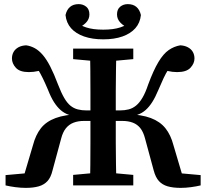

<svg xmlns="http://www.w3.org/2000/svg" viewBox="-20 -900 1002 932"><path d="M335 0V-51L466 -63H496L627 -51V0ZM335 -613V-664H627V-613L496 -601H466ZM417 0Q418 -51 418.5 -102.5Q419 -154 419 -208Q419 -262 419 -318V-346Q419 -402 419 -455.5Q419 -509 418.5 -561Q418 -613 417 -664H545Q544 -614 543 -562Q542 -510 542 -456.5Q542 -403 542 -346V-318Q542 -262 542 -208.5Q542 -155 543 -103.5Q544 -52 545 0ZM726 -73 684 -228Q676 -259 661.5 -277.5Q647 -296 625 -304.5Q603 -313 573 -313H483V-364H561Q585 -364 604.5 -369Q624 -374 640.5 -387.5Q657 -401 671.5 -425.5Q686 -450 699 -489Q725 -559 749 -599Q773 -639 799 -657Q825 -675 855 -680Q876 -679 892 -670.5Q908 -662 916 -648Q924 -634 924 -616Q924 -592 904.5 -571Q885 -550 840 -550Q817 -550 793.5 -555.5Q770 -561 753 -567L826 -602Q810 -583 797.5 -563.5Q785 -544 774 -520.5Q763 -497 749 -464Q734 -428 719 -404.5Q704 -381 687 -366Q670 -351 648 -343Q626 -335 598 -330L595 -346Q667 -344 712 -327Q757 -310 783 -277.5Q809 -245 822 -195L870 -33L810 -63L954 -50V0Q933 5 907 8.5Q881 12 857 12Q820 12 794 4.5Q768 -3 751.5 -21Q735 -39 726 -73ZM235 -73Q227 -39 210.5 -21Q194 -3 168 4.5Q142 12 105 12Q81 12 54.5 8.5Q28 5 7 0V-50L152 -63L92 -33L140 -195Q153 -245 178.5 -277.5Q204 -310 250 -327Q296 -344 367 -346L363 -330Q335 -335 313 -343Q291 -351 274 -366Q257 -381 242 -404.5Q227 -428 213 -464Q199 -497 187.5 -520.5Q176 -544 164 -563.5Q152 -583 136 -602L208 -567Q191 -561 167 -555.5Q143 -550 120 -550Q76 -550 57 -571Q38 -592 38 -616Q38 -634 46 -648Q54 -662 69.5 -670.5Q85 -679 107 -680Q129 -677 149 -666Q169 -655 187.5 -633.5Q206 -612 224 -577Q242 -542 262 -489Q277 -450 291.5 -425Q306 -400 322 -387Q338 -374 357.5 -369Q377 -364 400 -364H479V-313H388Q359 -313 337 -304.5Q315 -296 300 -277.5Q285 -259 277 -228ZM481 -709Q428 -709 388 -723Q348 -737 325 -763Q302 -789 298 -827Q304 -853 320 -866.5Q336 -880 362 -880Q383 -880 398.5 -867.5Q414 -855 414 -830Q414 -807 397 -789.5Q380 -772 352 -761L338 -800Q365 -778 398 -767Q431 -756 481 -756Q531 -756 564 -767Q597 -778 624 -800L610 -761Q582 -772 565 -789.5Q548 -807 548 -830Q548 -855 563.5 -867.5Q579 -880 600 -880Q626 -880 642 -866.5Q658 -853 664 -827Q660 -789 637 -763Q614 -737 574.5 -723Q535 -709 481 -709Z"/></svg>

Font: Source Serif 4 18pt SemiBold
Style: Regular
Weight: 600
Designer: Frank Grießhammer
Foundry: Adobe Systems Incorporated
Version: Version 4.004;hotconv 1.0.116;makeotfexe 2.5.65601